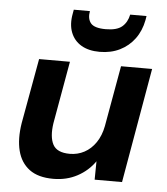

<svg xmlns="http://www.w3.org/2000/svg" viewBox="-53 -772 721 831"><g transform="rotate(5 308.0 -356.5)"><path d="M209 12Q143 12 105 -16.5Q67 -45 54 -96Q41 -147 52 -216L103 -499H237L189 -228Q180 -168 197.5 -135Q215 -102 271 -102Q305 -102 334 -117.5Q363 -133 383.5 -163Q404 -193 412 -235L459 -499H594L507 0H388L389 -80Q360 -38 313.5 -13Q267 12 209 12ZM361 -553Q313 -553 281 -572Q249 -591 235.5 -626Q222 -661 231 -708L234 -725H304Q298 -691 314 -672Q330 -653 379 -653Q427 -653 449.5 -672Q472 -691 479 -725H550L547 -707Q538 -660 512.5 -625.5Q487 -591 448.5 -572Q410 -553 361 -553Z"/></g></svg>

Font: DM Sans 20pt
Style: Bold Italic
Weight: 700
Italic angle: -10°
Version: Version 4.004;gftools[0.9.30]